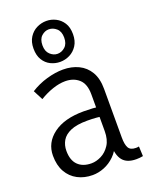

<svg xmlns="http://www.w3.org/2000/svg" viewBox="-159 -940 811 1035"><g transform="rotate(-20 246.5 -422.5)"><path d="M337.9 -114.7 359.8 -110.4Q345 -69.7 317.5 -42.9Q290 -16 256.7 -2.8Q223.4 10.5 190.3 10.5Q142.4 10.5 104.6 -9.4Q66.7 -29.3 45.1 -67.5Q23.5 -105.7 23.5 -160.6Q23.5 -235.3 86.4 -282.3Q149.3 -329.3 260.4 -329.3Q286.9 -329.3 312.2 -327.8Q337.5 -326.3 360.5 -321.3V-267.8Q335.5 -271.8 313 -273.6Q290.5 -275.5 261.5 -275.5Q201 -275.5 165.8 -260.2Q130.7 -245 115.6 -219Q100.5 -193 100.5 -160.6Q100.5 -106.6 128.3 -79Q156.1 -51.3 205.6 -51.3Q233.1 -51.3 262.1 -65.8Q291.2 -80.4 311.2 -111Q331.2 -141.6 331.2 -190.6V-401.5Q331.2 -460.9 300.6 -488.4Q270.1 -516 222 -516Q188.4 -516 150.2 -503.1Q112.1 -490.3 74.4 -467.4L45.5 -523Q88.8 -550.6 138.7 -564.9Q188.6 -579.2 232.5 -579.2Q281.7 -579.2 321 -560.3Q360.4 -541.4 383.1 -502.9Q405.8 -464.4 405.8 -405V-126.5Q405.8 -86.3 416.6 -66.9Q427.4 -47.6 458.7 -47.6Q463.2 -47.6 467.3 -48Q471.4 -48.3 476.2 -49.3L478.7 6.8Q469.2 8.7 459.2 9.6Q449.2 10.5 440.2 10.5Q386.2 10.5 362.1 -20Q337.9 -50.5 337.9 -114.7ZM234 -622.8Q205.9 -622.8 180.1 -635.4Q154.3 -648 138.4 -674Q122.5 -699.9 122.5 -738.9Q122.5 -777.8 139.4 -804Q156.3 -830.2 182.5 -843.1Q208.8 -856.1 237.7 -856.1Q265.9 -856.1 291.4 -843.2Q316.9 -830.3 333.1 -805.1Q349.4 -779.9 349.4 -740.1Q349.4 -701.5 332.5 -675.2Q315.5 -649 289.3 -635.9Q263.1 -622.8 234 -622.8ZM235.7 -668.6Q259.5 -668.6 278.9 -686.2Q298.4 -703.8 298.4 -739Q298.4 -774.2 278.6 -791.7Q258.9 -809.1 234.9 -809.1Q212 -809.1 192.9 -791.7Q173.8 -774.2 173.8 -738.9Q173.8 -704.5 193.2 -686.6Q212.6 -668.6 235.7 -668.6Z"/></g></svg>

Font: Yaldevi ExtraLight
Style: Regular
Weight: 200
Designer: Sol Matas, Rajitha Manaperi, Kosala Senevirathne
Foundry: Mooniak
Version: Version 1.100